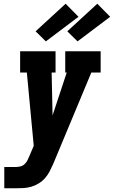

<svg xmlns="http://www.w3.org/2000/svg" viewBox="-20 -1010 611 1030"><path d="M3 0V-114H62Q75 -114 88.5 -117Q102 -120 112 -129.5Q122 -139 128 -151.5Q134 -164 139 -176L161 -228L124 -621H88V-735H278V-621H257L262 -391L338 -621H330V-735H520V-621H470L266 -132Q257 -112 247 -92Q237 -72 222 -55Q207 -38 187.5 -26Q168 -14 147 -8Q126 -2 105 -1Q84 0 62 0ZM396 -788 341 -842 502 -990 571 -920ZM226 -788 171 -842 332 -990 401 -920Z"/></svg>

Font: Iosevka Slab Heavy
Style: Italic
Weight: 900
Italic angle: -9°
Monospace: yes
Designer: Belleve Invis
Foundry: Belleve Invis
Version: Version 11.1.0; ttfautohint (v1.8.3)